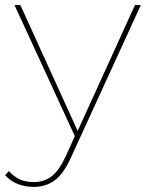

<svg xmlns="http://www.w3.org/2000/svg" viewBox="-41 -537 591 754"><path d="M-21 151 -6 135Q15 158 38 168Q61 178 92 178Q132 178 161.5 155.5Q191 133 217 77L255 -7L260 -14L489 -517H512L237 83Q209 145 174 171Q139 197 91 197Q57 197 28.5 185.5Q0 174 -21 151ZM16 -517H39L268 -14L259 11Z"/></svg>

Font: iiserrat Thin
Style: Regular
Weight: 100
Designer: Akira Ohta
Foundry: Akira Ohta
Version: Version 1.200;Glyphs 3.3.1 (3343)